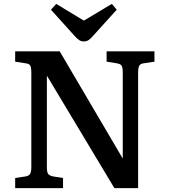

<svg xmlns="http://www.w3.org/2000/svg" viewBox="-20 -967 870 987"><path d="M58 0V-52L111 -60Q129 -63 135 -73.5Q141 -84 141 -111V-595Q141 -621 135 -630.5Q129 -640 109 -642L58 -650V-703H287L611 -152V-158V-595Q611 -620 605 -629.5Q599 -639 578 -642L528 -650V-703H774V-650L721 -642Q702 -640 696 -629.5Q690 -619 690 -591V0H568L221 -578V-571V-107Q221 -82 227.5 -73Q234 -64 253 -60L304 -52V0ZM410 -754Q398 -754 387.5 -760.5Q377 -767 362 -784L242 -917L269 -947L411 -861L555 -947L580 -917L456 -780Q445 -767 434.5 -760.5Q424 -754 410 -754Z"/></svg>

Font: Literata 18pt Medium
Style: Regular
Weight: 500
Designer: Latin by Veronika Burian and Jose Scaglione. Greek by Irene Vlachou. Cyrillic by Vera Evstafieva.
Foundry: TypeTogether
Version: Version 3.103;gftools[0.9.29]